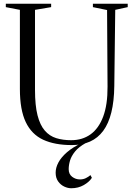

<svg xmlns="http://www.w3.org/2000/svg" viewBox="-20 -763 710 1023"><path d="M363 10Q271.5 10 210 -18.5Q148.5 -47 117.2 -112.5Q86 -178 86 -288.5V-710.5L11 -725V-743H252.5V-725L166.5 -710.5V-284Q166.5 -201 180 -148.5Q193.5 -96 218.8 -67Q244 -38 279.5 -27Q315 -16 359 -16Q419 -16 462.5 -47.2Q506 -78.5 529.8 -141.8Q553.5 -205 553 -301L550.5 -709.5L475 -725V-743H660.5V-725L594 -710.5L589 -305Q588 -223.5 573.2 -164Q558.5 -104.5 530 -66Q501.5 -27.5 459.8 -8.8Q418 10 363 10ZM359.5 240Q341.5 240 322.2 231Q303 222 289.8 203.5Q276.5 185 276.5 157Q276.5 130.5 291.2 102.8Q306 75 336.8 48.2Q367.5 21.5 415.5 -1L424.5 -5L437 -1Q399.5 20 380 44Q360.5 68 353.2 92.2Q346 116.5 346 138.5Q346 165 364.5 179Q383 193 406 193Q423.5 193 437.2 186.2Q451 179.5 462 170L469.5 184.5Q455.5 206.5 426.2 223.2Q397 240 359.5 240Z"/></svg>

Font: Merriweather 144pt Light
Style: Regular
Weight: 300
Version: Version 2.100